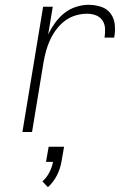

<svg xmlns="http://www.w3.org/2000/svg" viewBox="-20 -548 540 797"><path d="M73 0 159 -520H199L180 -405Q192 -430 208.5 -453Q225 -476 247 -493.5Q269 -511 295.5 -519.5Q322 -528 348 -528Q374 -528 399 -520Q424 -512 439 -492Q454 -472 456.5 -445.5Q459 -419 454 -392H414Q417 -411 416 -430Q415 -449 405 -463.5Q395 -478 378 -484.5Q361 -491 341 -491Q318 -491 294 -484Q270 -477 250 -462Q230 -447 214.5 -426.5Q199 -406 188.5 -383.5Q178 -361 171.5 -337.5Q165 -314 161 -291L113 0ZM179 229 156 205Q174 189 185 167.5Q196 146 200 124H171L182 61H246L235 124Q230 153 216 180.5Q202 208 179 229Z"/></svg>

Font: Iosevka SS04 XLt Obl
Style: Regular
Weight: 200
Italic angle: -9°
Monospace: yes
Designer: Belleve Invis
Foundry: Belleve Invis
Version: Version 19.0.0; ttfautohint (v1.8.4)